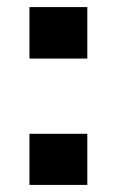

<svg xmlns="http://www.w3.org/2000/svg" viewBox="-20 -521 329 541"><path d="M63 -356V-501H226V-356ZM63 0V-144H226V0Z"/></svg>

Font: Nunito Sans 7pt
Style: Bold
Weight: 700
Designer: Vernon Adams
Foundry: Vernon Adams
Version: Version 3.101;gftools[0.9.27]